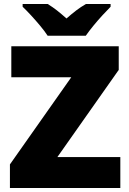

<svg xmlns="http://www.w3.org/2000/svg" viewBox="-20 -947 651 967"><path d="M586 0H30V-119L339 -558H37V-714H578V-595L269 -156H586ZM220 -767Q205 -790 182.5 -817Q160 -844 136.5 -869.5Q113 -895 94 -913V-927H220Q246 -911 267.5 -894Q289 -877 315 -854Q341 -877 364 -894.5Q387 -912 413 -927H537V-913Q520 -896 496.5 -870.5Q473 -845 450.5 -817.5Q428 -790 412 -767Z"/></svg>

Font: Noto Sans Thaana Black
Style: Regular
Weight: 900
Designer: David Williams
Foundry: Google Inc.
Version: Version 3.001; ttfautohint (v1.8.4.7-5d5b)